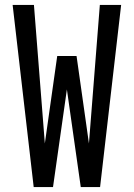

<svg xmlns="http://www.w3.org/2000/svg" viewBox="-20 -755 540 775"><path d="M116 0 31 -735H117L161 -176L211 -529H289L339 -176L383 -735H469L384 0H306L250 -394L194 0Z"/></svg>

Font: Iosevka Custom Medium
Style: Regular
Weight: 500
Monospace: yes
Designer: Belleve Invis
Foundry: Belleve Invis
Version: Version 32.5.0; ttfautohint (v1.8.4)